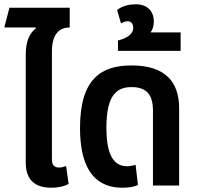

<svg xmlns="http://www.w3.org/2000/svg" viewBox="-20 -865 924 895"><path d="M220 10C249 10 277 5 300 -8L288 -91C278 -87 265 -84 256 -84C232 -84 222 -96 222 -123V-625C222 -710 260 -737 305 -737V-829H24L0 -737H146L147 -733C123 -713 100 -683 100 -608V-108C100 -23 146 10 220 10Z M551 10C575 10 604 7 623 -3L612 -97C600 -93 586 -90 572 -90C499 -90 476 -165 476 -269C476 -423 524 -459 594 -459C665 -459 693 -421 693 -350V0H815V-360C815 -482 752 -560 593 -560C452 -560 353 -498 353 -268C353 -109 402 10 551 10Z M530 -628H822V-714H682C692 -728 697 -745 697 -764C697 -814 666 -845 613 -845C590 -845 551 -840 526 -818L544 -756C552 -760 564 -766 575 -766C591 -766 601 -754 601 -736C601 -699 558 -684 530 -676Z"/></svg>

Font: Noto Sans Thai SemCond SemBd
Style: Regular
Weight: 600
Width: 4
Designer: Monotype Design Team
Foundry: Monotype Imaging Inc.
Version: Version 2.002